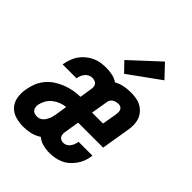

<svg xmlns="http://www.w3.org/2000/svg" viewBox="-221 -911 1043 1043"><g transform="rotate(45 300.0 -389.5)"><path d="M137 8Q106 8 77 -1Q48 -10 29 -31.5Q10 -53 5 -83.5Q0 -114 6 -145Q10 -171 20 -196.5Q30 -222 48 -244Q66 -266 89.5 -281.5Q113 -297 139 -307Q165 -317 191.5 -322Q218 -327 244 -327L255 -397Q257 -407 256 -416.5Q255 -426 249.5 -433Q244 -440 235 -443Q226 -446 216 -446Q206 -446 195 -441Q184 -436 176.5 -427Q169 -418 164.5 -407.5Q160 -397 158 -386Q158 -385 158 -384.5Q158 -384 158 -383H51Q51 -385 51.5 -387Q52 -389 52 -390Q56 -411 63.5 -431Q71 -451 83.5 -468.5Q96 -486 113.5 -500Q131 -514 150.5 -523Q170 -532 190.5 -535Q211 -538 232 -538Q256 -538 279.5 -533Q303 -528 321 -515Q344 -528 369.5 -533Q395 -538 421 -538Q442 -538 462.5 -534.5Q483 -531 500 -521.5Q517 -512 530 -497Q543 -482 549.5 -463.5Q556 -445 556.5 -424Q557 -403 553 -382L526 -219H334L320 -133Q318 -124 319 -114.5Q320 -105 324.5 -98Q329 -91 337.5 -87.5Q346 -84 355 -84Q365 -84 375.5 -89.5Q386 -95 392.5 -104Q399 -113 403 -123Q407 -133 409 -144Q409 -145 409 -145.5Q409 -146 409 -147H516Q516 -145 515.5 -143Q515 -141 515 -140Q512 -119 504.5 -99.5Q497 -80 484.5 -62.5Q472 -45 455.5 -30.5Q439 -16 419.5 -7.5Q400 1 380 4.5Q360 8 340 8Q313 8 288.5 1.5Q264 -5 246 -21Q233 -13 219.5 -7Q206 -1 192.5 2Q179 5 165 6.5Q151 8 137 8ZM433 -311 448 -397Q449 -406 449 -414.5Q449 -423 445.5 -430.5Q442 -438 434.5 -442Q427 -446 418 -446Q410 -446 401.5 -444Q393 -442 385.5 -438Q378 -434 372.5 -426.5Q367 -419 366 -411L349 -311ZM152 -84Q161 -84 170 -87Q179 -90 186 -96.5Q193 -103 198 -111Q203 -119 207 -127.5Q211 -136 213 -145Q215 -154 217 -163L228 -233Q208 -231 188.5 -223.5Q169 -216 152 -202.5Q135 -189 125 -170.5Q115 -152 111 -132Q110 -122 111.5 -113Q113 -104 118.5 -97Q124 -90 133 -87Q142 -84 152 -84ZM323 -583 271 -637 433 -787 503 -713Z"/></g></svg>

Font: Iosevka Curly Slab SmBdExObl
Style: Regular
Weight: 600
Width: 7
Italic angle: -9°
Monospace: yes
Designer: Belleve Invis
Foundry: Belleve Invis
Version: Version 11.1.0; ttfautohint (v1.8.3)